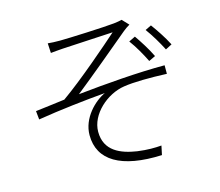

<svg xmlns="http://www.w3.org/2000/svg" viewBox="-109 -895 1218 1064"><g transform="rotate(-15 500.0 -362.5)"><path d="M719 -645 682 -627C711 -588 740 -537 761 -494L799 -512C776 -560 742 -612 719 -645ZM821 -682 786 -665C815 -626 845 -575 867 -532L904 -551C881 -597 844 -651 821 -682ZM243 -734 246 -678C262 -680 289 -682 315 -684C359 -687 561 -697 606 -700C543 -644 370 -493 251 -409C202 -403 136 -394 83 -388L88 -339C216 -360 362 -376 477 -386C416 -358 335 -280 335 -182C335 -37 459 38 694 28L705 -24C669 -21 626 -20 567 -28C476 -42 386 -77 386 -188C386 -288 490 -379 590 -394C647 -403 739 -404 837 -400V-449C683 -449 498 -434 337 -417C423 -485 593 -627 668 -690C679 -699 697 -712 707 -717L672 -754C661 -751 644 -748 626 -746C573 -740 357 -731 314 -731C285 -731 263 -732 243 -734Z"/></g></svg>

Font: Noto Sans JP Light
Style: Regular
Weight: 300
Designer: Ryoko NISHIZUKA (kana & ideographs); Paul D. Hunt (Latin, Greek & Cyrillic); Wenlong ZHANG (bopomofo); Sandoll Communica
Foundry: Adobe Systems Incorporated
Version: Version 1.004;PS 1.004;hotconv 1.0.82;makeotf.lib2.5.63406